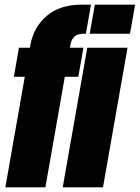

<svg xmlns="http://www.w3.org/2000/svg" viewBox="-20 -805 600 825"><path d="M3 0 86.5 -475H39.5L61.5 -600H108.5L110.5 -612Q124.5 -689 181.2 -737Q238 -785 330 -785H371L349 -660H338Q314 -660 300.5 -648.5Q287 -637 282.5 -611L280.5 -600H338.5L316.5 -475H258.5L175 0ZM249.5 0 355 -600H528L422.5 0ZM387.5 -785H560.5L538.5 -660H365.5Z"/></svg>

Font: Anybody UltraCondensed Black
Style: Italic
Weight: 900
Width: 1
Italic angle: -10°
Designer: Tyler Finck
Foundry: Etcetera Type Company
Version: Version 1.010; ttfautohint (v1.8.3) -l 8 -r 50 -G 200 -x 14 